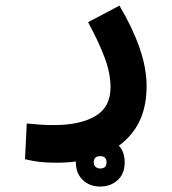

<svg xmlns="http://www.w3.org/2000/svg" viewBox="-20 -351 626 697"><path d="M186.5 239.7Q147.5 239.7 122.8 236.6Q98.1 233.4 70.8 227.1L77.1 97.2Q105 99.6 124.5 101.3Q144 103 176.8 103Q270.5 103 325.9 70.6Q381.3 38.1 381.3 -34.2Q381.3 -83.5 360.6 -139.9Q339.8 -196.3 299.8 -270.5L413.6 -330.6Q460.4 -252 486.3 -178Q512.2 -104 512.2 -38.1Q512.2 55.2 470.5 116.9Q428.7 178.7 355.2 209.2Q281.7 239.7 186.5 239.7ZM343.8 326.2Q305.2 326.2 280.3 302.2Q255.4 278.3 255.4 238.3Q255.4 198.2 281 174.3Q306.6 150.4 343.8 150.4Q381.3 150.4 407 173.3Q432.6 196.3 432.6 238.3Q432.6 279.8 407 303Q381.3 326.2 343.8 326.2ZM343.8 260.7Q366.7 260.7 366.7 238.3Q366.7 215.8 344.2 215.8Q320.3 215.8 320.3 238.3Q320.3 249.5 327.4 255.1Q334.5 260.7 343.8 260.7Z"/></svg>

Font: CaskaydiaMono NF
Style: Bold
Weight: 700
Designer: Aaron Bell
Foundry: Saja Typeworks
Version: Version 2111.001; ttfautohint (v1.8.4);Nerd Fonts 3.1.1